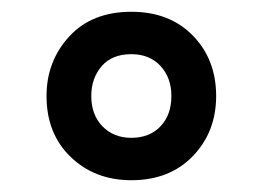

<svg xmlns="http://www.w3.org/2000/svg" viewBox="-20 -582 443 326"><path d="M203 -276Q141 -276 100 -315.5Q59 -355 59 -419Q59 -478 97.5 -520Q136 -562 203 -562Q268 -562 307.5 -521.5Q347 -481 347 -419Q347 -358 307.5 -317Q268 -276 203 -276ZM203 -348Q234 -348 252.5 -367.5Q271 -387 271 -419Q271 -450 252.5 -470Q234 -490 203 -490Q170 -490 152.5 -469.5Q135 -449 135 -419Q135 -387 154 -367.5Q173 -348 203 -348Z"/></svg>

Font: Noto Sans SemiCondensed Medium
Style: Italic
Weight: 500
Width: 4
Italic angle: -12°
Designer: Monotype Design Team
Foundry: Monotype Imaging Inc.
Version: Version 2.013; ttfautohint (v1.8.4.7-5d5b)